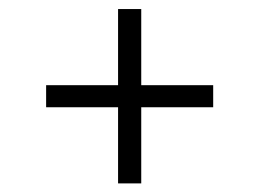

<svg xmlns="http://www.w3.org/2000/svg" viewBox="-20 -598 588 435"><path d="M247.5 -182.5V-355H84.5V-405H247.5V-577.5H300V-405H463V-355H300V-182.5Z"/></svg>

Font: Encode Sans Semi Expanded Light
Style: Regular
Weight: 300
Width: 6
Designer: Multiple Designers
Foundry: Impallari Type
Version: Version 3.000; ttfautohint (v1.8.3) -l 8 -r 50 -G 200 -x 14 